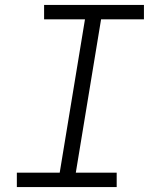

<svg xmlns="http://www.w3.org/2000/svg" viewBox="-20 -755 640 775"><path d="M48 0V-58H221L323 -677H158V-735H561V-677H388L286 -58H451V0Z"/></svg>

Font: Iosevka Slab Light Extended
Style: Italic
Weight: 300
Width: 7
Italic angle: -9°
Monospace: yes
Designer: Belleve Invis
Foundry: Belleve Invis
Version: Version 11.1.0; ttfautohint (v1.8.3)